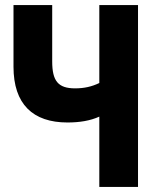

<svg xmlns="http://www.w3.org/2000/svg" viewBox="-20 -734 603 754"><path d="M370 0H522V-714H370V-408C341 -394 311 -387 275 -387C208 -387 185 -416 185 -493V-714H33V-472C33 -325 109 -253 245 -253C293 -253 335 -260 370 -276Z"/></svg>

Font: Noto Sans Mono SemiCondensed ExtraBold
Style: Regular
Weight: 800
Width: 4
Designer: Monotype Design Team
Foundry: Monotype Imaging Inc.
Version: Version 2.014